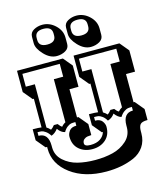

<svg xmlns="http://www.w3.org/2000/svg" viewBox="-143 -1050 1059 1230"><g transform="rotate(-15 387.0 -435.5)"><path d="M751 -499H691V-312H698L748 -252V-179Q710 -179 699 -165Q688 -151 688 -121V-108Q688 -56 662.5 -19Q637 18 594 37Q513 72 410 72Q266 72 174 3.5Q82 -65 82 -168V-179H72L22 -239V-312Q63 -312 80 -309V-499H72L22 -559V-700H326L376 -640V-499H316V-312H325L375 -252V-179Q358 -178 348 -176.5Q338 -175 326.5 -166Q315 -157 315 -140Q315 -119 355 -119Q395 -119 419.5 -135.5Q444 -152 452 -179H445L395 -239V-312Q438 -312 455 -309V-499H447L397 -559V-700H701L751 -640ZM608 -169V-179Q608 -262 673 -262V-286Q655 -286 645.5 -284.5Q636 -283 620.5 -272.5Q605 -262 592 -241Q570 -246 548 -275Q530 -249 502 -241Q490 -262 475 -272.5Q460 -283 450 -284.5Q440 -286 422 -286V-262Q455 -262 469 -243Q483 -224 483 -205Q483 -151 448 -120.5Q413 -90 360 -90Q307 -90 272 -120.5Q237 -151 237 -205Q237 -224 251 -243Q265 -262 298 -262V-286Q280 -286 270 -284.5Q260 -283 245 -272.5Q230 -262 218 -241Q192 -246 172 -275Q152 -249 128 -241Q115 -262 99.5 -272.5Q84 -283 74.5 -284.5Q65 -286 47 -286V-262Q112 -262 112 -179V-169Q112 -115 151.5 -79.5Q191 -44 244 -31Q297 -18 360 -18Q423 -18 476 -31Q529 -44 568.5 -79.5Q608 -115 608 -169ZM511 -279Q521 -285 535 -303H560Q573 -285 585 -279Q596 -292 611 -300V-587H673V-672H425V-587H485V-300Q499 -292 511 -279ZM135 -279Q147 -286 160 -303H185Q198 -285 209 -279Q220 -293 236 -301V-587H298V-672H50V-587H110V-300Q123 -293 135 -279ZM377 -825V-783Q377 -754 351 -739.5Q325 -725 294 -725Q249 -725 210 -766.5Q171 -808 171 -843V-885Q171 -914 197 -928.5Q223 -943 254 -943Q302 -943 339.5 -907.5Q377 -872 377 -825ZM310 -857V-871Q310 -916 254 -916Q198 -916 198 -871V-857Q198 -812 254 -812Q310 -812 310 -857ZM603 -825V-783Q603 -754 577 -739.5Q551 -725 520 -725Q475 -725 436 -766.5Q397 -808 397 -843V-885Q397 -914 423 -928.5Q449 -943 480 -943Q528 -943 565.5 -907.5Q603 -872 603 -825ZM536 -857V-871Q536 -916 480 -916Q424 -916 424 -871V-857Q424 -812 480 -812Q536 -812 536 -857Z"/></g></svg>

Font: Ewert
Style: Regular
Weight: 400
Designer: Johan Kallas, Mihkel Virkus
Foundry: Johan Kallas, Mihkel Virkus
Version: Version 1.001